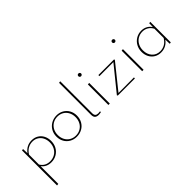

<svg xmlns="http://www.w3.org/2000/svg" viewBox="17 -1559 2694 2694"><g transform="rotate(-45 1364.0 -212.0)"><path d="M474 -211Q474 -150 447 -101Q420 -52 372 -24Q324 4 265 4Q169 4 118 -66V286L90 289V-406L114 -410L117 -325Q182 -412 285 -412Q341 -412 384 -386Q427 -360 450.5 -314.5Q474 -269 474 -211ZM446 -210Q446 -262 425.5 -303Q405 -344 367.5 -367.5Q330 -391 281 -391Q233 -391 191 -368Q149 -345 118 -295V-98Q166 -18 263 -18Q315 -18 357 -42.5Q399 -67 422.5 -111Q446 -155 446 -210Z M568 -201Q568 -261 595.5 -309Q623 -357 671.5 -384.5Q720 -412 780 -412Q837 -412 883 -385.5Q929 -359 955 -312.5Q981 -266 981 -208Q981 -147 954 -99Q927 -51 878.5 -24Q830 3 770 3Q713 3 666.5 -23.5Q620 -50 594 -96.5Q568 -143 568 -201ZM952 -206Q952 -259 929.5 -301.5Q907 -344 867 -367.5Q827 -391 777 -391Q725 -391 684 -366.5Q643 -342 620 -299.5Q597 -257 597 -203Q597 -150 619.5 -107.5Q642 -65 682.5 -41.5Q723 -18 773 -18Q825 -18 866 -42.5Q907 -67 929.5 -110Q952 -153 952 -206Z M1128 -75V-709L1155 -713V-78Q1155 -46 1170 -31.5Q1185 -17 1215 -17Q1230 -17 1250 -20L1255 -4Q1225 3 1206 3Q1167 3 1147.5 -15Q1128 -33 1128 -75Z M1385 -583Q1385 -595 1392.5 -602.5Q1400 -610 1412 -610Q1424 -610 1432 -602.5Q1440 -595 1440 -583Q1440 -572 1432 -564Q1424 -556 1412 -556Q1400 -556 1392.5 -564Q1385 -572 1385 -583ZM1398 -407 1426 -410V0H1398Z M1925 -20 1924 0H1585L1578 -12L1873 -376L1595 -375V-396H1904L1911 -385L1617 -19Z M2055 -583Q2055 -595 2062.5 -602.5Q2070 -610 2082 -610Q2094 -610 2102 -602.5Q2110 -595 2110 -583Q2110 -572 2102 -564Q2094 -556 2082 -556Q2070 -556 2062.5 -564Q2055 -572 2055 -583ZM2068 -407 2096 -410V0H2068Z M2638 -410V-2L2614 2L2611 -84Q2548 3 2443 3Q2387 3 2344 -23Q2301 -49 2277 -94.5Q2253 -140 2253 -197Q2253 -258 2280.5 -307Q2308 -356 2355.5 -384Q2403 -412 2461 -412Q2508 -412 2546.5 -392Q2585 -372 2612 -332L2614 -406ZM2611 -116V-300Q2587 -345 2549 -368Q2511 -391 2463 -391Q2412 -391 2370.5 -366.5Q2329 -342 2305.5 -298Q2282 -254 2282 -199Q2282 -120 2327.5 -69Q2373 -18 2447 -18Q2496 -18 2538 -41.5Q2580 -65 2611 -116Z"/></g></svg>

Font: Ysabeau Infant Extralight
Style: Regular
Weight: 200
Designer: Christian Thalmann (Catharsis Fonts)
Version: Version 0.003